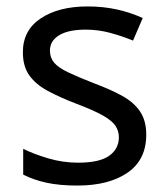

<svg xmlns="http://www.w3.org/2000/svg" viewBox="-20 -566 519 596"><path d="M434 -148Q434 -70 376 -30Q318 10 220 10Q164 10 123.5 1Q83 -8 52 -24V-104Q84 -88 129.5 -74.5Q175 -61 222 -61Q289 -61 319 -82.5Q349 -104 349 -140Q349 -160 338 -176Q327 -192 298.5 -208Q270 -224 217 -244Q165 -264 128 -284Q91 -304 71 -332Q51 -360 51 -404Q51 -472 106.5 -509Q162 -546 252 -546Q301 -546 343.5 -536.5Q386 -527 423 -510L393 -440Q359 -454 322 -464Q285 -474 246 -474Q192 -474 163.5 -456.5Q135 -439 135 -409Q135 -387 148 -371.5Q161 -356 191.5 -341.5Q222 -327 273 -307Q324 -288 360 -268Q396 -248 415 -219.5Q434 -191 434 -148Z"/></svg>

Font: Noto Sans Living
Style: Regular
Weight: 400
Designer: Monotype Design Team
Foundry: Monotype Imaging Inc.
Version: Version 2.013; ttfautohint (v1.8.4.7-5d5b)